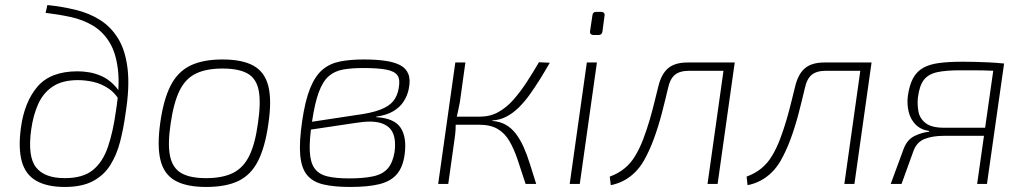

<svg xmlns="http://www.w3.org/2000/svg" viewBox="-20 -730 4068 762"><path d="M168 -710Q226 -704 280 -691Q334 -678 377.5 -650.5Q421 -623 449.5 -576Q478 -529 486.5 -456Q495 -383 478 -278Q470 -219 456.5 -167Q443 -115 417.5 -74.5Q392 -34 348.5 -11Q305 12 237 12Q167 12 124 -12.5Q81 -37 66.5 -89.5Q52 -142 63 -223Q77 -326 129 -386.5Q181 -447 288 -447Q310 -447 334 -443Q358 -439 383 -428Q408 -417 430 -395.5Q452 -374 470 -339L462 -319Q440 -359 411 -378.5Q382 -398 350.5 -405Q319 -412 289 -412Q228 -412 190 -387Q152 -362 132 -318Q112 -274 104 -217Q89 -110 122.5 -66.5Q156 -23 237 -23Q309 -23 348.5 -55Q388 -87 408.5 -147.5Q429 -208 440 -289Q456 -388 448 -454.5Q440 -521 414 -563Q388 -605 348.5 -628.5Q309 -652 260.5 -662.5Q212 -673 161 -679Z M863 -494Q942 -494 986.5 -469Q1031 -444 1045 -388Q1059 -332 1045 -238Q1032 -146 1004 -91Q976 -36 926.5 -12Q877 12 798 12Q720 12 675.5 -13Q631 -38 617 -94Q603 -150 616 -243Q629 -335 657 -390Q685 -445 735 -469.5Q785 -494 863 -494ZM863 -458Q799 -458 757.5 -438Q716 -418 692.5 -370Q669 -322 657 -238Q645 -157 655 -110Q665 -63 699.5 -43Q734 -23 798 -23Q863 -23 904.5 -43.5Q946 -64 969.5 -112Q993 -160 1004 -243Q1016 -325 1006.5 -372Q997 -419 962 -438.5Q927 -458 863 -458Z M1423 -494Q1471 -494 1507 -489Q1543 -484 1567 -472Q1591 -460 1600.5 -436.5Q1610 -413 1602 -376Q1597 -351 1582.5 -328Q1568 -305 1541.5 -289Q1515 -273 1473 -267V-265Q1545 -261 1570 -223Q1595 -185 1586 -117Q1579 -66 1554.5 -38Q1530 -10 1485 1Q1440 12 1370 12Q1306 12 1263.5 2Q1221 -8 1198.5 -35.5Q1176 -63 1171.5 -114.5Q1167 -166 1179 -248Q1191 -331 1211 -380Q1231 -429 1260 -453.5Q1289 -478 1329.5 -486Q1370 -494 1423 -494ZM1422 -460Q1375 -460 1341.5 -454Q1308 -448 1284.5 -427.5Q1261 -407 1245 -363.5Q1229 -320 1218 -245Q1207 -172 1209.5 -128Q1212 -84 1229 -61Q1246 -38 1279.5 -30Q1313 -22 1365 -22Q1425 -22 1462.5 -30.5Q1500 -39 1519.5 -62Q1539 -85 1546 -127Q1552 -171 1540 -200.5Q1528 -230 1492 -241.5Q1456 -253 1390 -242L1209 -215L1213 -246L1391 -273Q1453 -281 1488.5 -294.5Q1524 -308 1540.5 -328.5Q1557 -349 1562 -378Q1569 -413 1558 -430Q1547 -447 1514 -453.5Q1481 -460 1422 -460Z M2162 -481Q2142 -446 2122 -414Q2102 -382 2081.5 -353.5Q2061 -325 2038.5 -303Q2016 -281 1990.5 -267.5Q1965 -254 1935 -252L1933 -250Q1964 -248 1987 -235Q2010 -222 2027.5 -199Q2045 -176 2058.5 -145.5Q2072 -115 2083.5 -78Q2095 -41 2108 0H2066Q2049 -52 2034.5 -95.5Q2020 -139 2001.5 -170.5Q1983 -202 1954.5 -218.5Q1926 -235 1881 -235L1884 -267Q1925 -267 1957.5 -285Q1990 -303 2017 -333.5Q2044 -364 2069 -402Q2094 -440 2119 -483ZM1827 -482 1805 -324Q1801 -304 1797.5 -287.5Q1794 -271 1789 -250Q1789 -232 1788 -214.5Q1787 -197 1784 -178L1759 0H1719L1787 -482ZM1912 -267 1908 -235H1776L1781 -267Z M2349 -482 2281 0H2241L2309 -482ZM2365 -683Q2373 -683 2377 -678.5Q2381 -674 2379 -666L2371 -605Q2369 -591 2355 -591H2337Q2319 -591 2322 -608L2331 -668Q2332 -683 2347 -683Z M2883 -482 2878 -449H2714Q2678 -449 2658.5 -433Q2639 -417 2631 -379Q2620 -332 2606.5 -280Q2593 -228 2575 -179Q2557 -130 2534 -90Q2520 -66 2500.5 -46.5Q2481 -27 2457 -14Q2433 -1 2404 5L2400 -29Q2435 -42 2459.5 -62.5Q2484 -83 2500 -110Q2518 -139 2532.5 -177Q2547 -215 2558.5 -254.5Q2570 -294 2578.5 -329.5Q2587 -365 2593 -388Q2605 -437 2632 -459.5Q2659 -482 2709 -482ZM2896 -482 2828 0H2788L2856 -482Z M3426 -482 3421 -449H3257Q3221 -449 3201.5 -433Q3182 -417 3174 -379Q3163 -332 3149.5 -280Q3136 -228 3118 -179Q3100 -130 3077 -90Q3063 -66 3043.5 -46.5Q3024 -27 3000 -14Q2976 -1 2947 5L2943 -29Q2978 -42 3002.5 -62.5Q3027 -83 3043 -110Q3061 -139 3075.5 -177Q3090 -215 3101.5 -254.5Q3113 -294 3121.5 -329.5Q3130 -365 3136 -388Q3148 -437 3175 -459.5Q3202 -482 3252 -482ZM3439 -482 3371 0H3331L3399 -482Z M3800 -485Q3820 -485 3846.5 -484.5Q3873 -484 3903.5 -482.5Q3934 -481 3964 -478L3950 -447Q3945 -448 3927 -449Q3909 -450 3884 -450.5Q3859 -451 3834 -451Q3809 -451 3789 -451Q3734 -451 3699.5 -443.5Q3665 -436 3647 -413.5Q3629 -391 3623 -343Q3620 -316 3625 -288Q3630 -260 3653.5 -241.5Q3677 -223 3727 -223H3919L3917 -191Q3910 -191 3883.5 -191Q3857 -191 3816.5 -191Q3776 -191 3727 -191Q3681 -191 3649.5 -178.5Q3618 -166 3605 -130L3558 0H3515L3567 -141Q3581 -177 3611 -191Q3641 -205 3667 -207L3668 -210Q3634 -215 3613.5 -236Q3593 -257 3586 -287.5Q3579 -318 3583 -349Q3589 -392 3603.5 -419Q3618 -446 3643.5 -460.5Q3669 -475 3707.5 -480Q3746 -485 3800 -485ZM3965 -478 3897 0H3858L3926 -478Z"/></svg>

Font: Exo 2 ExtraLight
Style: Italic
Weight: 250
Italic angle: -8°
Designer: Natanael Gama
Foundry: Natanael Gama
Version: Version 2.010